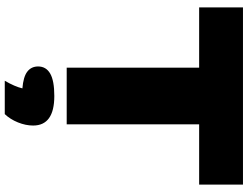

<svg xmlns="http://www.w3.org/2000/svg" viewBox="-137 -643 1040 806"><g transform="rotate(90 383.0 -240.0)"><path d="M264 0V-556H11V-740H755V-556H502V0ZM507 141Q507 172 493.8 204.8Q480.5 237.5 459 260H319Q343.5 218 351 186Q302 182 280.5 165.2Q259 148.5 259 120Q259 86.5 289 69.2Q319 52 383 52Q507 52 507 141Z"/></g></svg>

Font: Encode Sans Expanded Black
Style: Regular
Weight: 900
Width: 7
Designer: Multiple Designers
Foundry: Impallari Type
Version: Version 2.000